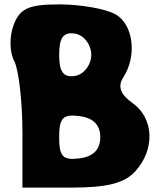

<svg xmlns="http://www.w3.org/2000/svg" viewBox="-20 -903 731 873"><path d="M42 -790C22 -736 23 -666 45 -625C65 -586 82 -440 82 -302V-50H305C467 -50 547 -70 596 -125C686 -225 680 -366 582 -435C528 -473 514 -510 540 -550C605 -650 586 -795 503 -839C456 -864 345 -883 249 -883C111 -883 71 -865 42 -790ZM395 -654C395 -608 362 -565 322 -558C269 -549 249 -575 249 -654C249 -733 269 -759 322 -750C362 -743 395 -700 395 -654ZM436 -279C436 -223 404 -191 342 -183C266 -173 249 -191 249 -279C249 -367 266 -385 342 -375C404 -367 436 -335 436 -279Z"/></svg>

Font: Hussar Skorodowane
Style: Bold
Weight: 700
Foundry: Cannot Into Space Fonts
Version: Version 0.892